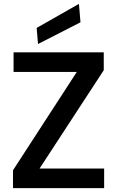

<svg xmlns="http://www.w3.org/2000/svg" viewBox="-20 -970 604 990"><path d="M47 0V-92L376 -599H50V-700H515V-608L184 -101H517V0ZM176 -743 169 -826 387 -950 395 -855Z"/></svg>

Font: DM Sans 18pt SemiBold
Style: Regular
Weight: 600
Designer: Colophon Foundry, Jonny Pinhorn
Foundry: Colophon Foundry
Version: Version 4.004;gftools[0.9.30]